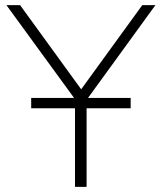

<svg xmlns="http://www.w3.org/2000/svg" viewBox="-20 -725 628 745"><path d="M271 0V-367L282 -325L5 -705H58L299 -373H291L532 -705H583L307 -325L316 -367V0ZM101 -305V-345H487V-305Z"/></svg>

Font: Nunito Sans 10pt ExtraLight
Style: Regular
Weight: 250
Designer: Vernon Adams
Foundry: Vernon Adams
Version: Version 3.101;gftools[0.9.27]